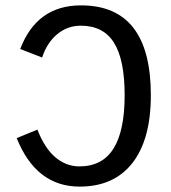

<svg xmlns="http://www.w3.org/2000/svg" viewBox="-20 -689 640 719"><path d="M446.8 -332.5Q446.8 -465.8 406.7 -529.3Q366.7 -592.8 282.7 -592.8Q232.4 -592.8 194.1 -560.8Q155.8 -528.8 137.7 -473.6L55.7 -505.4Q117.7 -668.9 283.2 -668.9Q544.9 -668.9 544.9 -332.5Q544.9 -167 475.8 -78.6Q406.7 9.8 278.3 9.8Q115.2 9.8 42.5 -171.9L120.1 -203.6Q147.5 -133.3 187.7 -99.6Q228 -65.9 277.3 -65.9Q363.3 -65.9 405 -132.6Q446.8 -199.2 446.8 -332.5Z"/></svg>

Font: Liberation Mono
Style: Regular
Weight: 400
Monospace: yes
Designer: Steve Matteson
Foundry: Ascender Corporation
Version: Version 2.1.5